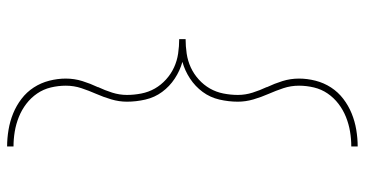

<svg xmlns="http://www.w3.org/2000/svg" viewBox="-263 -610 1026 540"><g transform="rotate(-90 250.0 -340.0)"><path d="M108 153V135Q129 135 150 131.5Q171 128 191 120Q211 112 228 99Q245 86 257 68.5Q269 51 274 30Q279 9 279 -12Q279 -35 272 -56Q265 -77 256 -97.5Q247 -118 240.5 -140Q234 -162 234 -184Q234 -210 240 -236Q246 -262 261.5 -283Q277 -304 299 -318.5Q321 -333 346 -340Q321 -347 299 -361.5Q277 -376 261.5 -397Q246 -418 240 -444Q234 -470 234 -496Q234 -518 240.5 -540Q247 -562 256 -582.5Q265 -603 272 -624Q279 -645 279 -668Q279 -689 274 -710Q269 -731 257 -748.5Q245 -766 228 -779Q211 -792 191 -800Q171 -808 150 -811.5Q129 -815 108 -815V-833Q131 -833 155 -829Q179 -825 201 -816Q223 -807 242 -792.5Q261 -778 274 -758Q287 -738 293 -714.5Q299 -691 299 -668Q299 -644 292 -621.5Q285 -599 275 -578V-577Q266 -558 259.5 -537.5Q253 -517 253 -496Q253 -476 257 -455.5Q261 -435 271 -417.5Q281 -400 296.5 -386Q312 -372 330.5 -363.5Q349 -355 369.5 -352Q390 -349 410 -349V-331Q390 -331 369.5 -328Q349 -325 330.5 -316.5Q312 -308 296.5 -294Q281 -280 271 -262.5Q261 -245 257 -224.5Q253 -204 253 -184Q253 -163 259.5 -142.5Q266 -122 275 -103V-102Q285 -81 292 -58.5Q299 -36 299 -12Q299 11 293 34.5Q287 58 274 78Q261 98 242 112.5Q223 127 201 136Q179 145 155 149Q131 153 108 153Z"/></g></svg>

Font: Iosevka Curly Thin
Style: Regular
Weight: 100
Monospace: yes
Designer: Belleve Invis
Foundry: Belleve Invis
Version: Version 22.1.2; ttfautohint (v1.8.4)